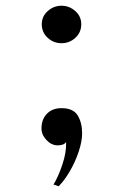

<svg xmlns="http://www.w3.org/2000/svg" viewBox="-20 -518 430 671"><path d="M267 -52Q267 -24 255 12Q243 48 224 80.5Q205 113 185 133L167 127Q184 99 198 57Q212 15 211 -18V-22Q207 -15 198.5 -12.5Q190 -10 182 -10Q160 -10 142.5 -28.5Q125 -47 125 -69Q125 -101 144 -120.5Q163 -140 195 -140Q236 -140 251.5 -114.5Q267 -89 267 -52ZM264 -433Q264 -405 243.5 -386Q223 -367 195 -367Q167 -367 146.5 -386Q126 -405 126 -433Q126 -461 147 -479.5Q168 -498 195 -498Q222 -498 243 -479.5Q264 -461 264 -433Z"/></svg>

Font: Kaisei Decol
Style: Regular
Weight: 400
Designer: Font-Kai, 金井和夫
Foundry: KAZUO KANAI
Version: Version 5.003